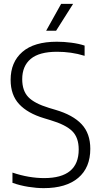

<svg xmlns="http://www.w3.org/2000/svg" viewBox="-20 -965 522 994"><path d="M206.5 9Q169 9 126.5 2.2Q84 -4.5 44.5 -18.5V-71.5Q87.5 -57 128.8 -50Q170 -43 208.5 -43Q387.5 -43 387.5 -191Q387.5 -253 353.8 -286.2Q320 -319.5 241 -343L208 -353Q123 -378.5 79 -426Q35 -473.5 35 -551.5Q35 -643.5 95.8 -696.2Q156.5 -749 274.5 -749Q311 -749 349.2 -744Q387.5 -739 418 -729V-676Q382.5 -687 347 -692Q311.5 -697 275.5 -697Q183 -697 139 -660Q95 -623 95 -555Q95 -495.5 126.5 -462.5Q158 -429.5 233.5 -406.5L267 -396.5Q357.5 -370 402.5 -322Q447.5 -274 447.5 -194.5Q447.5 -97 384.8 -44Q322 9 206.5 9ZM219 -806 296.5 -945H358.5L270.5 -806Z"/></svg>

Font: Encode Sans SemiCondensed SemiCondensed Light
Style: Regular
Weight: 300
Width: 4
Designer: Multiple Designers
Foundry: Impallari Type
Version: Version 3.000; ttfautohint (v1.8.3) -l 8 -r 50 -G 200 -x 14 